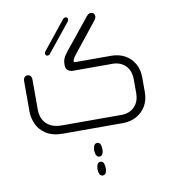

<svg xmlns="http://www.w3.org/2000/svg" viewBox="-95 -714 953 1062"><g transform="rotate(-10 381.0 -182.5)"><path d="M557 0H221Q161 0 125 -23.5Q89 -47 73.5 -82.5Q58 -118 58 -152V-323Q58 -337 64.5 -344.5Q71 -352 81 -352Q92 -352 98.5 -344.5Q105 -337 105 -323V-152Q105 -140 109 -122Q113 -104 125.5 -86.5Q138 -69 161.5 -57.5Q185 -46 225 -46H557Q584 -46 606.5 -57.5Q629 -69 643 -92.5Q657 -116 657 -151V-227Q657 -263 643 -286.5Q629 -310 606.5 -321.5Q584 -333 557 -333H333Q317 -333 305.5 -343Q294 -353 294 -369V-380Q294 -391 298.5 -405Q303 -419 320 -441L463 -618Q474 -631 486 -631Q497 -631 502.5 -624.5Q508 -618 508 -608Q508 -599 500 -588L367 -421Q355 -406 351.5 -398.5Q348 -391 346 -385Q346 -384 347.5 -381Q349 -378 356 -378H557Q599 -378 632.5 -360Q666 -342 685.5 -308.5Q705 -275 705 -230V-148Q705 -103 685.5 -70Q666 -37 632.5 -18.5Q599 0 557 0ZM329 -623Q334 -629 337.5 -630Q341 -631 343 -631Q350 -631 353.5 -627.5Q357 -624 357 -618Q357 -612 352 -605L226 -449Q222 -443 218 -441.5Q214 -440 211 -440Q205 -440 201.5 -444Q198 -448 198 -453Q198 -461 204 -467ZM396 160Q386 160 380 150.5Q374 141 373 124V119Q374 101 380 92Q386 83 396 83Q407 83 412.5 92Q418 101 419 119V124Q419 141 413 150.5Q407 160 396 160ZM373 226Q374 207 380 198Q386 189 396 189Q407 189 412.5 198Q418 207 419 226V230Q419 248 413 257Q407 266 396 266Q386 266 380 257Q374 248 373 230Z"/></g></svg>

Font: Beiruti Light
Style: Regular
Weight: 300
Designer: Arlette Boutros
Foundry: Boutros
Version: Version 1.41